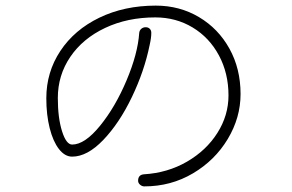

<svg xmlns="http://www.w3.org/2000/svg" viewBox="-20 -707 1040 684"><path d="M472 -63Q472 -84 492 -86Q577 -91 646 -131Q715 -171 754.5 -233.5Q794 -296 794 -367Q794 -446 760 -509.5Q726 -573 666.5 -609Q607 -645 533 -645Q434 -645 354.5 -607.5Q275 -570 230.5 -504.5Q186 -439 186 -358Q186 -287 201 -239.5Q216 -192 237 -192Q282 -192 336.5 -259Q391 -326 431 -421Q471 -516 476 -590Q477 -599 483.5 -604.5Q490 -610 499 -610Q508 -610 513.5 -604.5Q519 -599 519 -590Q519 -572 513 -546Q494 -453 449.5 -360.5Q405 -268 348 -208.5Q291 -149 237 -149Q211 -149 190 -176Q169 -203 157 -250.5Q145 -298 145 -357Q145 -450 195 -525.5Q245 -601 334 -644Q423 -687 535 -687Q620 -687 689 -646Q758 -605 797.5 -533.5Q837 -462 837 -372Q837 -288 791.5 -212Q746 -136 667.5 -89.5Q589 -43 494 -43Q486 -43 479 -49Q472 -55 472 -63Z"/></svg>

Font: Tsukimi Rounded Light
Style: Regular
Weight: 300
Designer: Takashi Funayama
Foundry: Takashi Funayama
Version: Version 1.032; ttfautohint (v1.8.3)